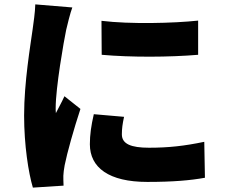

<svg xmlns="http://www.w3.org/2000/svg" viewBox="-20 -808 1040 876"><path d="M443 -713 444 -558C578 -546 753 -547 884 -558V-714C772 -702 574 -697 443 -713ZM546 -275 408 -287C396 -235 390 -193 390 -150C390 -43 477 22 652 22C770 22 849 15 915 3L912 -161C821 -142 749 -134 660 -134C578 -134 536 -151 536 -195C536 -221 539 -243 546 -275ZM310 -774 141 -788C140 -750 133 -705 129 -675C119 -601 90 -434 90 -281C90 -145 110 -19 130 48L270 39C269 23 269 5 269 -6C269 -15 272 -39 275 -54C286 -110 317 -220 347 -311L274 -369C261 -340 249 -320 235 -292C234 -296 234 -312 234 -315C234 -408 271 -620 282 -672C286 -690 301 -751 310 -774Z"/></svg>

Font: Noto Sans TC Black
Style: Regular
Weight: 900
Designer: Ryoko NISHIZUKA 西塚涼子 (kana, bopomofo & ideographs); Paul D. Hunt (Latin, Greek & Cyrillic); Sandoll Communications 산돌커뮤니
Foundry: Adobe
Version: Version 2.004;hotconv 1.0.118;makeotfexe 2.5.65603